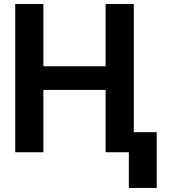

<svg xmlns="http://www.w3.org/2000/svg" viewBox="-20 -747 854 942"><path d="M192.8 -727.3V-421.9H498.2V-727.3H636.4V0H498.2V-305.8H192.8V0H54.7V-727.3ZM748.9 -98.4V175.1H612.2V-98.4Z"/></svg>

Font: Interface
Style: Bold
Weight: 700
Designer: Rasmus Andersson
Foundry: rsms
Version: Version 1.8